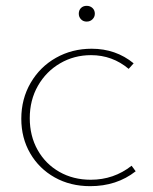

<svg xmlns="http://www.w3.org/2000/svg" viewBox="-20 -633 523 658"><path d="M250 -586Q250 -598 257.5 -605.5Q265 -613 277 -613Q289 -613 297 -605.5Q305 -598 305 -586Q305 -575 297 -567Q289 -559 277 -559Q265 -559 257.5 -567Q250 -575 250 -586ZM53 -226Q53 -294 85 -349Q117 -404 172 -435Q227 -466 294 -466Q377 -466 438 -416L421 -397Q365 -444 292 -444Q234 -444 186 -416Q138 -388 110 -339Q82 -290 82 -228Q82 -167 109 -119Q136 -71 183.5 -44Q231 -17 291 -17Q370 -17 431 -65L445 -46Q380 5 289 5Q221 5 167.5 -25Q114 -55 83.5 -107.5Q53 -160 53 -226Z"/></svg>

Font: Ysabeau SC Extralight
Style: Regular
Weight: 200
Designer: Christian Thalmann (Catharsis Fonts)
Version: Version 0.003